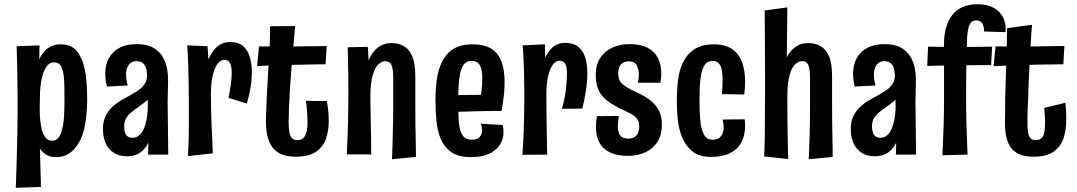

<svg xmlns="http://www.w3.org/2000/svg" viewBox="-20 -736 5126 914"><path d="M55 158Q56 138 57 108.5Q58 79 59 42Q60 5 61 -36Q62 -77 63 -120.5Q64 -164 64 -207Q64 -246 63.5 -290.5Q63 -335 62.5 -378Q62 -421 61 -457Q60 -493 59 -516L168 -520L167 -454Q177 -475 191 -491Q205 -507 224.5 -516Q244 -525 268 -525Q320 -525 346 -492.5Q372 -460 383 -408Q390 -376 392.5 -338Q395 -300 395 -260Q395 -227 392 -194.5Q389 -162 383 -132.5Q377 -103 366 -78Q349 -38 319.5 -13Q290 12 245 12Q227 12 213 6.5Q199 1 188.5 -8Q178 -17 170 -28L175 154ZM169 -219Q169 -173 175 -138.5Q181 -104 194 -85Q207 -66 228 -66Q247 -66 258.5 -81Q270 -96 276 -121Q283 -148 285 -184.5Q287 -221 287 -259Q287 -292 286.5 -319.5Q286 -347 284 -369Q281 -402 271 -420.5Q261 -439 236 -439Q214 -439 199.5 -416.5Q185 -394 177.5 -356Q170 -318 170 -270Z M685 0 687 -96 680 -378Q679 -415 665.5 -430Q652 -445 630 -445Q606 -445 593 -427.5Q580 -410 580 -381Q580 -369 582 -356Q584 -343 588 -329L489 -324Q485 -340 483 -355Q481 -370 481 -384Q481 -427 498 -458.5Q515 -490 548.5 -508Q582 -526 631 -526Q677 -526 706.5 -510.5Q736 -495 752.5 -468.5Q769 -442 775 -410Q781 -378 780 -345L778 -250L781 0ZM585 8Q548 8 522 -8.5Q496 -25 483 -54.5Q470 -84 470 -121Q470 -156 481.5 -181Q493 -206 512 -224.5Q531 -243 554.5 -257Q578 -271 601 -283Q618 -293 633 -302.5Q648 -312 658.5 -323Q669 -334 674.5 -347.5Q680 -361 680 -378L727 -354Q724 -320 710 -296Q696 -272 676.5 -255.5Q657 -239 636 -225Q618 -212 603 -199.5Q588 -187 579.5 -171.5Q571 -156 571 -134Q571 -118 575 -105.5Q579 -93 588 -86.5Q597 -80 610 -80Q633 -80 649 -97.5Q665 -115 674.5 -152.5Q684 -190 684 -247L723 -301Q723 -232 717 -175Q711 -118 695.5 -77Q680 -36 653 -14Q626 8 585 8Z M1068 -270Q1075 -304 1079 -335.5Q1083 -367 1083 -392Q1083 -420 1075 -435.5Q1067 -451 1048 -451Q1030 -451 1015.5 -432Q1001 -413 992.5 -376.5Q984 -340 984 -287L940 -245Q941 -295 946 -339.5Q951 -384 961 -420Q971 -456 987 -482Q1003 -508 1025 -522Q1047 -536 1076 -536Q1114 -536 1136.5 -517Q1159 -498 1169 -465.5Q1179 -433 1179 -393Q1179 -357 1172.5 -318Q1166 -279 1155 -243ZM875 7Q876 -19 877 -42Q878 -65 878.5 -87.5Q879 -110 879 -134Q879 -158 879 -185.5Q879 -213 879 -247Q879 -295 878 -344.5Q877 -394 875.5 -439.5Q874 -485 871 -520L968 -516Q970 -489 972 -457Q974 -425 977 -384.5Q980 -344 984 -287Q984 -243 985 -205Q986 -167 987.5 -133Q989 -99 990.5 -68Q992 -37 993 -6Z M1388 10Q1348 10 1320.5 -1.5Q1293 -13 1277 -34.5Q1261 -56 1253.5 -86.5Q1246 -117 1246 -155Q1246 -189 1248 -225Q1250 -261 1251 -299Q1254 -347 1256 -383Q1258 -419 1260 -447.5Q1262 -476 1263 -501.5Q1264 -527 1265 -553Q1266 -579 1265 -611L1385 -612Q1381 -565 1377 -520.5Q1373 -476 1369.5 -435.5Q1366 -395 1363.5 -358Q1361 -321 1359 -290Q1357 -252 1355.5 -219Q1354 -186 1354 -157Q1354 -129 1357 -109Q1360 -89 1369 -79Q1378 -69 1395 -69Q1414 -69 1424.5 -79.5Q1435 -90 1439.5 -109.5Q1444 -129 1444 -154Q1444 -170 1443 -187Q1442 -204 1440.5 -221.5Q1439 -239 1436 -256L1536 -255Q1539 -238 1541 -222Q1543 -206 1544 -191Q1545 -176 1545 -161Q1545 -111 1530.5 -72.5Q1516 -34 1482 -12Q1448 10 1388 10ZM1204 -421 1213 -515Q1215 -515 1225.5 -515Q1236 -515 1251 -515Q1266 -515 1282 -514.5Q1298 -514 1311 -514Q1324 -514 1332 -514Q1348 -514 1373.5 -514.5Q1399 -515 1427 -515.5Q1455 -516 1479.5 -516Q1504 -516 1519.5 -516.5Q1535 -517 1535 -517L1530 -430Q1530 -430 1517 -430Q1504 -430 1482.5 -429.5Q1461 -429 1436 -428.5Q1411 -428 1387.5 -427.5Q1364 -427 1347 -427Q1326 -427 1301.5 -426Q1277 -425 1255 -424Q1233 -423 1218.5 -422Q1204 -421 1204 -421Z M1960 11 1846 22Q1847 -2 1848 -28Q1849 -54 1849.5 -83.5Q1850 -113 1851 -148.5Q1852 -184 1852 -228Q1852 -245 1852 -267Q1852 -289 1852 -315Q1852 -341 1852 -368Q1852 -396 1848 -413Q1844 -430 1835.5 -437.5Q1827 -445 1814 -445Q1799 -445 1782.5 -431Q1766 -417 1754.5 -379.5Q1743 -342 1743 -270L1702 -222Q1702 -275 1706.5 -321.5Q1711 -368 1720.5 -406.5Q1730 -445 1746.5 -472.5Q1763 -500 1787 -515.5Q1811 -531 1843 -531Q1876 -531 1901.5 -517Q1927 -503 1942 -469Q1957 -435 1957 -374Q1957 -348 1957 -328Q1957 -308 1957 -292Q1957 -276 1957 -261.5Q1957 -247 1957 -233Q1957 -187 1957.5 -152.5Q1958 -118 1958.5 -90.5Q1959 -63 1959.5 -39Q1960 -15 1960 11ZM1631 -1Q1632 -27 1633 -50.5Q1634 -74 1635 -100Q1636 -126 1637 -161.5Q1638 -197 1638 -247Q1639 -316 1638 -369.5Q1637 -423 1636.5 -459.5Q1636 -496 1635 -511L1731 -513Q1732 -502 1733 -479.5Q1734 -457 1735.5 -425.5Q1737 -394 1739 -355Q1741 -316 1743 -270Q1744 -205 1745 -158Q1746 -111 1746.5 -74Q1747 -37 1747 -1Z M2222 12Q2162 12 2127.5 -12.5Q2093 -37 2076 -80Q2062 -115 2057.5 -161Q2053 -207 2053 -261Q2053 -308 2058 -348Q2063 -388 2075 -420Q2087 -453 2107 -476.5Q2127 -500 2157 -512.5Q2187 -525 2229 -525Q2287 -525 2320 -503.5Q2353 -482 2367.5 -442Q2382 -402 2382 -347Q2382 -326 2380.5 -303.5Q2379 -281 2375.5 -257.5Q2372 -234 2368 -208L2267 -270Q2270 -287 2272 -303.5Q2274 -320 2275 -335Q2276 -350 2276 -363Q2276 -402 2265 -424Q2254 -446 2225 -446Q2199 -446 2185.5 -425.5Q2172 -405 2167 -366Q2165 -353 2164 -337.5Q2163 -322 2162 -305Q2161 -288 2161 -270Q2161 -241 2161.5 -214.5Q2162 -188 2163.5 -166.5Q2165 -145 2168 -128Q2174 -100 2187 -85.5Q2200 -71 2225 -71Q2252 -71 2263.5 -84Q2275 -97 2275 -116Q2275 -123 2273.5 -131Q2272 -139 2269 -147L2373 -141Q2375 -133 2376 -124.5Q2377 -116 2377 -108Q2377 -73 2359 -46Q2341 -19 2307 -3.5Q2273 12 2222 12ZM2086 -200 2083 -283 2351 -285 2368 -208Q2368 -208 2349 -208Q2330 -208 2298.5 -207.5Q2267 -207 2229.5 -206Q2192 -205 2154.5 -203.5Q2117 -202 2086 -200Z M2655 -218Q2669 -268 2674 -311Q2679 -354 2679 -386Q2679 -416 2671 -431.5Q2663 -447 2644 -447Q2626 -447 2612 -428.5Q2598 -410 2589.5 -374.5Q2581 -339 2581 -287L2537 -245Q2538 -294 2543 -338Q2548 -382 2558.5 -417.5Q2569 -453 2584.5 -479Q2600 -505 2621.5 -518.5Q2643 -532 2670 -532Q2709 -532 2732.5 -513.5Q2756 -495 2766 -462Q2776 -429 2776 -387Q2776 -349 2769.5 -306Q2763 -263 2752 -219ZM2467 1Q2469 -31 2470.5 -57.5Q2472 -84 2473 -112Q2474 -140 2474.5 -172.5Q2475 -205 2476 -247Q2476 -294 2475.5 -335Q2475 -376 2474 -410.5Q2473 -445 2471.5 -472Q2470 -499 2468 -520L2574 -525Q2575 -498 2575 -464Q2575 -430 2576.5 -387Q2578 -344 2581 -287Q2581 -243 2581.5 -204Q2582 -165 2582.5 -130Q2583 -95 2583.5 -63Q2584 -31 2585 0Z M2968 6Q2930 6 2901.5 -3.5Q2873 -13 2854 -30.5Q2835 -48 2826 -73.5Q2817 -99 2817 -131Q2817 -143 2818 -156Q2819 -169 2822 -183L2926 -184Q2925 -171 2923 -158.5Q2921 -146 2921 -136Q2921 -106 2932.5 -91Q2944 -76 2971 -76Q2989 -76 3000.5 -83.5Q3012 -91 3017.5 -104.5Q3023 -118 3023 -135Q3023 -160 3010 -174Q2997 -188 2974.5 -199Q2952 -210 2925 -223Q2904 -234 2884 -247Q2864 -260 2848.5 -277.5Q2833 -295 2824.5 -320Q2816 -345 2816 -379Q2816 -428 2837.5 -460.5Q2859 -493 2895.5 -509.5Q2932 -526 2977 -526Q3030 -526 3063 -508.5Q3096 -491 3112 -459.5Q3128 -428 3128 -386Q3128 -380 3127.5 -372.5Q3127 -365 3126 -357.5Q3125 -350 3124 -342H3016Q3019 -352 3020 -362.5Q3021 -373 3021 -382Q3021 -408 3010.5 -426Q3000 -444 2974 -444Q2958 -444 2946.5 -437.5Q2935 -431 2929 -418.5Q2923 -406 2923 -387Q2923 -368 2929 -354.5Q2935 -341 2948 -331.5Q2961 -322 2979 -312Q3004 -300 3031 -286.5Q3058 -273 3080.5 -254.5Q3103 -236 3117 -209Q3131 -182 3131 -142Q3131 -95 3110.5 -62Q3090 -29 3053.5 -11.5Q3017 6 2968 6Z M3365 11Q3305 11 3271 -19.5Q3237 -50 3221 -99Q3210 -132 3206 -172Q3202 -212 3202 -254Q3202 -305 3207 -349.5Q3212 -394 3227 -429Q3240 -459 3260 -480.5Q3280 -502 3309 -513.5Q3338 -525 3378 -525Q3432 -525 3465 -502.5Q3498 -480 3512.5 -440Q3527 -400 3527 -348Q3527 -333 3526 -317.5Q3525 -302 3523 -286L3417 -288Q3418 -306 3419 -323Q3420 -340 3420 -354Q3420 -382 3416 -403Q3412 -424 3401.5 -435Q3391 -446 3372 -446Q3349 -446 3336.5 -429.5Q3324 -413 3318 -383Q3313 -359 3311.5 -326.5Q3310 -294 3310 -259Q3310 -236 3310.5 -215.5Q3311 -195 3312.5 -176.5Q3314 -158 3316 -142Q3322 -109 3334.5 -90Q3347 -71 3371 -71Q3390 -71 3402 -79Q3414 -87 3419.5 -100.5Q3425 -114 3425 -132Q3425 -140 3423.5 -149Q3422 -158 3420 -167L3525 -168Q3526 -160 3526.5 -152.5Q3527 -145 3527 -138Q3527 -92 3509.5 -59Q3492 -26 3456 -7.5Q3420 11 3365 11Z M3618 9Q3618 -5 3619 -26.5Q3620 -48 3620.5 -76Q3621 -104 3621 -137.5Q3621 -171 3621.5 -208.5Q3622 -246 3622 -287Q3622 -328 3622 -377Q3622 -426 3621.5 -477Q3621 -528 3621 -572Q3621 -616 3620.5 -646.5Q3620 -677 3620 -686L3728 -701Q3728 -682 3727.5 -645.5Q3727 -609 3726.5 -562Q3726 -515 3725.5 -463Q3725 -411 3725.5 -361Q3726 -311 3728 -270Q3728 -223 3728.5 -178.5Q3729 -134 3729.5 -95.5Q3730 -57 3731 -27Q3732 3 3732 21ZM3944 11 3830 22Q3831 -2 3832 -28Q3833 -54 3834 -83.5Q3835 -113 3835.5 -148.5Q3836 -184 3836 -228Q3836 -245 3836 -267Q3836 -289 3836 -315Q3836 -341 3836 -368Q3836 -396 3832 -413Q3828 -430 3820 -437.5Q3812 -445 3799 -445Q3783 -445 3766.5 -431Q3750 -417 3739 -379.5Q3728 -342 3728 -270L3687 -222Q3687 -275 3691 -321.5Q3695 -368 3704.5 -406.5Q3714 -445 3730.5 -472.5Q3747 -500 3771 -515.5Q3795 -531 3828 -531Q3860 -531 3885.5 -517Q3911 -503 3926 -469Q3941 -435 3941 -374Q3941 -348 3941 -328Q3941 -308 3941 -292Q3941 -276 3941 -261.5Q3941 -247 3941 -233Q3941 -187 3941.5 -152.5Q3942 -118 3942.5 -90.5Q3943 -63 3943.5 -39Q3944 -15 3944 11Z M4245 0 4247 -96 4240 -378Q4239 -415 4225.5 -430Q4212 -445 4190 -445Q4166 -445 4153 -427.5Q4140 -410 4140 -381Q4140 -369 4142 -356Q4144 -343 4148 -329L4049 -324Q4045 -340 4043 -355Q4041 -370 4041 -384Q4041 -427 4058 -458.5Q4075 -490 4108.5 -508Q4142 -526 4191 -526Q4237 -526 4266.5 -510.5Q4296 -495 4312.5 -468.5Q4329 -442 4335 -410Q4341 -378 4340 -345L4338 -250L4341 0ZM4145 8Q4108 8 4082 -8.5Q4056 -25 4043 -54.5Q4030 -84 4030 -121Q4030 -156 4041.5 -181Q4053 -206 4072 -224.5Q4091 -243 4114.5 -257Q4138 -271 4161 -283Q4178 -293 4193 -302.5Q4208 -312 4218.5 -323Q4229 -334 4234.5 -347.5Q4240 -361 4240 -378L4287 -354Q4284 -320 4270 -296Q4256 -272 4236.5 -255.5Q4217 -239 4196 -225Q4178 -212 4163 -199.5Q4148 -187 4139.5 -171.5Q4131 -156 4131 -134Q4131 -118 4135 -105.5Q4139 -93 4148 -86.5Q4157 -80 4170 -80Q4193 -80 4209 -97.5Q4225 -115 4234.5 -152.5Q4244 -190 4244 -247L4283 -301Q4283 -232 4277 -175Q4271 -118 4255.5 -77Q4240 -36 4213 -14Q4186 8 4145 8Z M4394 -422 4398 -514Q4398 -514 4413 -513.5Q4428 -513 4451.5 -513Q4475 -513 4502 -512.5Q4529 -512 4553 -512Q4576 -512 4602 -512.5Q4628 -513 4651 -513Q4674 -513 4688.5 -513.5Q4703 -514 4703 -514L4698 -426Q4698 -426 4684 -426Q4670 -426 4648 -426Q4626 -426 4600.5 -425.5Q4575 -425 4551 -425Q4526 -425 4498.5 -424.5Q4471 -424 4447.5 -423.5Q4424 -423 4409 -422.5Q4394 -422 4394 -422ZM4634 -716Q4679 -716 4710 -699Q4741 -682 4755.5 -652.5Q4770 -623 4767 -583L4665 -586Q4664 -616 4654 -627.5Q4644 -639 4628 -639Q4611 -639 4602 -628.5Q4593 -618 4589.5 -600.5Q4586 -583 4584 -562Q4582 -505 4581 -458.5Q4580 -412 4579.5 -368Q4579 -324 4579 -272Q4579 -201 4581 -138.5Q4583 -76 4584.5 -38Q4586 0 4586 0L4466 3Q4466 3 4468 -35Q4470 -73 4472 -135.5Q4474 -198 4474 -271Q4474 -316 4474 -347Q4474 -378 4474 -403.5Q4474 -429 4474 -459Q4474 -489 4474 -531Q4474 -569 4483 -602Q4492 -635 4510.5 -661Q4529 -687 4560 -701.5Q4591 -716 4634 -716Z M4901 10Q4861 10 4834.5 -1Q4808 -12 4792.5 -33Q4777 -54 4770.5 -84Q4764 -114 4764 -151Q4764 -168 4764.5 -187Q4765 -206 4765 -227Q4765 -248 4765 -270Q4766 -302 4767 -334.5Q4768 -367 4769 -399.5Q4770 -432 4771 -465.5Q4772 -499 4773 -533Q4774 -567 4774 -602L4893 -618Q4889 -574 4886.5 -528.5Q4884 -483 4881.5 -436.5Q4879 -390 4877 -345Q4875 -300 4874 -257Q4872 -225 4871.5 -198Q4871 -171 4871 -152Q4871 -124 4874 -105.5Q4877 -87 4885.5 -78Q4894 -69 4910 -69Q4929 -69 4939 -79.5Q4949 -90 4952 -108.5Q4955 -127 4955 -153Q4955 -164 4954.5 -175Q4954 -186 4953 -198Q4952 -210 4951 -222L5052 -247Q5054 -227 5055 -207.5Q5056 -188 5056 -170Q5056 -113 5041 -73Q5026 -33 4992 -11.5Q4958 10 4901 10ZM4710 -421 4719 -515Q4723 -515 4739.5 -515Q4756 -515 4777 -514.5Q4798 -514 4816.5 -514Q4835 -514 4844 -514Q4859 -514 4883 -514.5Q4907 -515 4936 -515.5Q4965 -516 4994 -516.5Q5023 -517 5047 -517L5042 -430Q5025 -430 5005.5 -429.5Q4986 -429 4965.5 -429Q4945 -429 4925.5 -428.5Q4906 -428 4888.5 -427.5Q4871 -427 4859 -427Q4839 -427 4812 -425.5Q4785 -424 4758 -423Q4731 -422 4710 -421Z"/></svg>

Font: Truculenta
Style: Bold
Weight: 700
Designer: Ivan Castro, Eva Sanz & Omnibus-Type Team
Foundry: Omnibus-Type
Version: Version 1.002